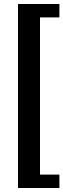

<svg xmlns="http://www.w3.org/2000/svg" viewBox="-20 -760 317 960"><path d="M70 180V-740H277V-673H180V113H277V180Z"/></svg>

Font: Cuprum SemiBold
Style: Regular
Weight: 600
Designer: Jovanny Lemonad
Foundry: Jovanny Lemonad
Version: Version 3.000